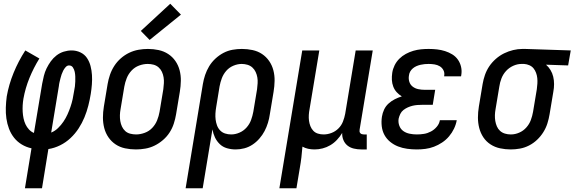

<svg xmlns="http://www.w3.org/2000/svg" viewBox="-20 -789 3064 1024"><path d="M113 215 148 2Q120 -4 96 -18.5Q72 -33 55 -54.5Q38 -76 28 -102.5Q18 -129 14 -157.5Q10 -186 11 -215.5Q12 -245 16 -275Q27 -338 52.5 -400.5Q78 -463 115 -520L190 -477Q159 -427 137 -373Q115 -319 105 -263Q102 -245 101 -227.5Q100 -210 101 -192.5Q102 -175 105.5 -158Q109 -141 116 -126Q123 -111 134.5 -98.5Q146 -86 161 -80L205 -343Q209 -364 214 -384.5Q219 -405 228.5 -424.5Q238 -444 251 -462Q264 -480 281.5 -493.5Q299 -507 320 -513.5Q341 -520 362 -520Q387 -520 409 -509.5Q431 -499 444 -479.5Q457 -460 463 -436.5Q469 -413 470.5 -388.5Q472 -364 470 -338.5Q468 -313 464 -288Q459 -257 451 -225.5Q443 -194 430.5 -163.5Q418 -133 399.5 -104.5Q381 -76 356 -52.5Q331 -29 300.5 -14Q270 1 238 6L204 215ZM253 -82Q273 -90 289.5 -106Q306 -122 318.5 -140.5Q331 -159 340 -179Q349 -199 356 -219.5Q363 -240 367.5 -260.5Q372 -281 375 -302Q378 -315 379.5 -328Q381 -341 381.5 -354.5Q382 -368 381.5 -381Q381 -394 378.5 -406Q376 -418 369 -429Q362 -440 348 -440Q338 -440 330 -431Q322 -422 317 -412Q312 -402 308.5 -392Q305 -382 302.5 -371.5Q300 -361 297.5 -351Q295 -341 294 -330Z M705 8Q675 8 647 2Q619 -4 596.5 -19Q574 -34 558.5 -56.5Q543 -79 536 -106Q529 -133 529 -162Q529 -191 534 -221L554 -341Q558 -365 566.5 -390Q575 -415 589.5 -437.5Q604 -460 624.5 -478Q645 -496 669 -507.5Q693 -519 718.5 -523.5Q744 -528 769 -528Q798 -528 826 -522Q854 -516 877 -501Q900 -486 915.5 -463.5Q931 -441 938 -414Q945 -387 944.5 -358Q944 -329 939 -299L919 -179Q915 -155 907 -130Q899 -105 884.5 -82.5Q870 -60 849 -42Q828 -24 804.5 -12.5Q781 -1 755.5 3.5Q730 8 705 8ZM706 -72Q728 -72 751.5 -80.5Q775 -89 792 -107Q809 -125 818 -147.5Q827 -170 831 -193L851 -313Q853 -329 854 -345Q855 -361 852.5 -376.5Q850 -392 843.5 -406Q837 -420 825.5 -430Q814 -440 799 -444Q784 -448 768 -448Q745 -448 722 -439.5Q699 -431 682 -413Q665 -395 656 -372.5Q647 -350 643 -327L623 -207Q620 -191 619.5 -175Q619 -159 621.5 -143.5Q624 -128 630.5 -114Q637 -100 648 -90Q659 -80 674.5 -76Q690 -72 706 -72ZM778 -576 731 -624 888 -769 945 -711Z M970 215 1062 -341Q1066 -365 1074 -389Q1082 -413 1095.5 -435.5Q1109 -458 1129 -476.5Q1149 -495 1172 -507Q1195 -519 1220 -523.5Q1245 -528 1270 -528Q1299 -528 1327 -522Q1355 -516 1377.5 -501Q1400 -486 1415.5 -463.5Q1431 -441 1438 -414Q1445 -387 1444.5 -358Q1444 -329 1439 -299L1419 -179Q1416 -157 1409 -134Q1402 -111 1391 -90Q1380 -69 1363.5 -50Q1347 -31 1326.5 -17.5Q1306 -4 1283 2Q1260 8 1237 8Q1213 8 1190.5 1.5Q1168 -5 1152 -20.5Q1136 -36 1126.5 -56Q1117 -76 1113 -99L1061 215ZM1213 -72Q1235 -72 1257 -81.5Q1279 -91 1295 -109Q1311 -127 1319 -149Q1327 -171 1331 -193L1351 -313Q1353 -329 1354 -345Q1355 -361 1352.5 -376Q1350 -391 1343.5 -405Q1337 -419 1326 -429Q1315 -439 1300 -443.5Q1285 -448 1269 -448Q1269 -448 1269 -448Q1269 -448 1269 -448Q1247 -448 1224.5 -438.5Q1202 -429 1186.5 -411Q1171 -393 1163 -371.5Q1155 -350 1151 -328L1133 -218Q1130 -201 1129 -184Q1128 -167 1130 -151Q1132 -135 1137.5 -120Q1143 -105 1154 -93.5Q1165 -82 1180.5 -77Q1196 -72 1213 -72Z M1470 215 1592 -520H1683L1631 -207Q1628 -192 1627 -176Q1626 -160 1628 -145Q1630 -130 1635.5 -116Q1641 -102 1651 -91.5Q1661 -81 1675.5 -76.5Q1690 -72 1706 -72Q1727 -72 1748 -80Q1769 -88 1785 -104Q1801 -120 1809 -140.5Q1817 -161 1821 -182L1877 -520H1968L1898 -98Q1897 -93 1897.5 -88Q1898 -83 1901.5 -79Q1905 -75 1910 -73.5Q1915 -72 1920 -72H1936V8H1907Q1887 8 1867.5 3.5Q1848 -1 1833.5 -12.5Q1819 -24 1811.5 -42Q1804 -60 1805 -80Q1793 -60 1777 -43Q1761 -26 1741.5 -14.5Q1722 -3 1700.5 2.5Q1679 8 1658 8Q1640 8 1623.5 4.5Q1607 1 1593 -7Q1591 21 1587.5 50Q1584 79 1579 107L1561 215Z M2203 8Q2177 8 2151.5 4.5Q2126 1 2103 -8Q2080 -17 2061 -32.5Q2042 -48 2030.5 -69Q2019 -90 2016 -115.5Q2013 -141 2017 -167Q2020 -186 2028.5 -204.5Q2037 -223 2052.5 -237Q2068 -251 2086 -260Q2104 -269 2123 -275Q2108 -284 2096 -297Q2084 -310 2077.5 -327Q2071 -344 2070 -362.5Q2069 -381 2072 -401Q2075 -421 2084.5 -440.5Q2094 -460 2109.5 -475.5Q2125 -491 2144.5 -501.5Q2164 -512 2184.5 -518Q2205 -524 2225.5 -526Q2246 -528 2266 -528Q2289 -528 2311 -525.5Q2333 -523 2353.5 -516.5Q2374 -510 2392 -499Q2410 -488 2422 -471Q2434 -454 2439 -432.5Q2444 -411 2440 -388Q2440 -387 2439.5 -385Q2439 -383 2439 -382H2349Q2349 -382 2349 -383Q2349 -384 2349 -385Q2352 -401 2345 -414.5Q2338 -428 2325.5 -435.5Q2313 -443 2297.5 -445.5Q2282 -448 2266 -448Q2255 -448 2244.5 -447Q2234 -446 2223 -443.5Q2212 -441 2201.5 -436.5Q2191 -432 2182 -424.5Q2173 -417 2167.5 -407Q2162 -397 2161 -386Q2158 -369 2163 -353Q2168 -337 2181 -327Q2194 -317 2211 -313.5Q2228 -310 2245 -310H2301L2288 -230H2232Q2219 -230 2206 -229Q2193 -228 2180.5 -225Q2168 -222 2155.5 -216.5Q2143 -211 2132 -202.5Q2121 -194 2115 -181.5Q2109 -169 2106 -156Q2103 -137 2109.5 -119Q2116 -101 2130.5 -90.5Q2145 -80 2164 -76Q2183 -72 2203 -72Q2222 -72 2241 -75Q2260 -78 2278 -87.5Q2296 -97 2309.5 -113Q2323 -129 2326 -148H2416Q2412 -125 2401.5 -103Q2391 -81 2375 -62Q2359 -43 2338 -29Q2317 -15 2294.5 -6.5Q2272 2 2249 5Q2226 8 2203 8Z M2704 8Q2675 8 2647 2Q2619 -4 2596 -19Q2573 -34 2558 -56.5Q2543 -79 2536 -106Q2529 -133 2529 -162Q2529 -191 2534 -221L2554 -341Q2558 -365 2566.5 -389.5Q2575 -414 2589.5 -435.5Q2604 -457 2624.5 -475Q2645 -493 2668.5 -504.5Q2692 -516 2717 -522Q2742 -528 2766 -528Q2770 -528 2773.5 -528Q2777 -528 2781 -528L3024 -520L3010 -440L2892 -444Q2906 -432 2916 -415.5Q2926 -399 2930.5 -380Q2935 -361 2935 -340.5Q2935 -320 2931 -299L2911 -179Q2907 -155 2899.5 -131Q2892 -107 2878 -84.5Q2864 -62 2844.5 -43.5Q2825 -25 2801.5 -13Q2778 -1 2753 3.5Q2728 8 2704 8ZM2705 -72Q2727 -72 2749 -81.5Q2771 -91 2787 -109Q2803 -127 2811 -148.5Q2819 -170 2823 -193L2843 -313Q2845 -328 2846 -343Q2847 -358 2845.5 -372.5Q2844 -387 2839 -400.5Q2834 -414 2825.5 -424.5Q2817 -435 2803.5 -441Q2790 -447 2775 -448H2768Q2766 -448 2764 -448Q2762 -448 2761 -448Q2739 -448 2717 -438Q2695 -428 2679 -410.5Q2663 -393 2654.5 -371Q2646 -349 2643 -327L2623 -207Q2620 -191 2619.5 -175Q2619 -159 2621.5 -144Q2624 -129 2630 -115Q2636 -101 2647 -91Q2658 -81 2673 -76.5Q2688 -72 2704 -72Q2705 -72 2705 -72Q2705 -72 2705 -72Z"/></svg>

Font: Iosevka SS04 Medium Oblique
Style: Regular
Weight: 500
Italic angle: -9°
Monospace: yes
Designer: Belleve Invis
Foundry: Belleve Invis
Version: Version 19.0.0; ttfautohint (v1.8.4)